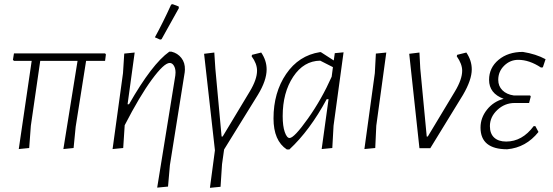

<svg xmlns="http://www.w3.org/2000/svg" viewBox="-20 -711 2651 921"><path d="M70 4 132 -419H47L42 -424L47 -455H484L488 -450L484 -419H393L343 -103L333 -1L284 4L352 -419H173L128 -108L120 -1Z M801 -689 808 -691 837 -680 838 -672Q827 -652 755 -523L748 -521L723 -532Q762 -603 801 -689ZM626 -459 592 -211H599Q709 -404 792 -463H803Q832 -456 850 -433Q868 -410 867 -377L866 -364L795 81L786 184L734 189L821 -349L822 -363Q822 -383 814 -396Q806 -409 794 -409Q767 -409 708.5 -329.5Q650 -250 578 -110V-108L571 -1L520 4L570 -360L576 -454Z M1233 -459Q1259 -421 1259 -378Q1259 -325 1217 -256L1055 6L1045 77L1038 185L987 190L1011 10L959 -453L1008 -459L1013 -382L1043 -56H1048L1178 -272Q1213 -330 1213 -372Q1213 -406 1187 -441L1189 -448Z M1356 6Q1292 -36 1292 -143Q1292 -267 1352.5 -356Q1413 -445 1515 -461H1519L1581 -421L1586 -456L1628 -460L1580 -108L1574 -1L1523 4L1556 -235H1547Q1466 -85 1368 6ZM1336 -154Q1336 -106 1346 -77.5Q1356 -49 1369 -49Q1391 -49 1457 -142Q1523 -235 1571 -343L1577 -389L1516 -420Q1437 -419 1386.5 -343Q1336 -267 1336 -154Z M1833 -459 1785 -108 1780 -1 1728 4 1778 -360 1783 -454Z M2217 -459Q2243 -421 2243 -378Q2243 -328 2201 -256L2044 0H1992L1943 -453L1992 -459L1996 -382L2027 -56H2032L2162 -272Q2197 -330 2197 -372Q2197 -404 2171 -441L2173 -448Z M2413 5Q2285 5 2285 -99Q2285 -146 2316 -185Q2347 -224 2396 -237Q2326 -263 2326 -328Q2326 -386 2371.5 -424Q2417 -462 2488 -462Q2551 -452 2597 -427L2584 -388L2575 -387Q2519 -424 2466 -424Q2427 -424 2398.5 -396Q2370 -368 2370 -328Q2370 -298 2390 -278Q2410 -258 2445 -253H2523L2526 -248L2518 -217H2449Q2401 -217 2365.5 -183.5Q2330 -150 2330 -106Q2330 -70 2350.5 -51Q2371 -32 2408 -32Q2485 -32 2540 -106H2548L2563 -78Q2503 -3 2413 5Z"/></svg>

Font: Alegreya Sans SC Light
Style: Italic
Weight: 300
Italic angle: -7°
Designer: Juan Pablo del Peral
Foundry: Huerta Tipografica
Version: Version 2.007